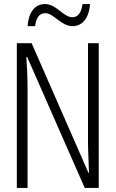

<svg xmlns="http://www.w3.org/2000/svg" viewBox="-20 -927 570 947"><path d="M116 -798H153C159 -844 177 -862 203 -862C246 -862 280 -798 338 -798C385 -798 419 -836 424 -907H387C381 -862 363 -842 337 -842C292 -842 259 -907 202 -907C150 -907 121 -864 116 -798ZM63 0H116V-484C116 -548 113 -597 110 -646H114L398 0H467V-714H414V-232C414 -181 418 -117 419 -75H416L136 -714H63Z"/></svg>

Font: Noto Sans Mono Condensed Light
Style: Regular
Weight: 300
Width: 3
Designer: Monotype Design Team
Foundry: Monotype Imaging Inc.
Version: Version 2.014